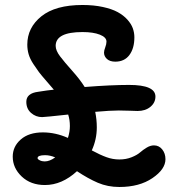

<svg xmlns="http://www.w3.org/2000/svg" viewBox="-20 -705 740 766"><path d="M147.9 -237.8Q123 -237.8 104 -254.4Q85 -271 85 -298.8Q85 -333 132.8 -338.9Q171.9 -345.2 194.8 -347.2Q187 -356.4 165.8 -380.9Q144.5 -405.3 135.5 -417.2Q126.5 -429.2 113 -449.7Q99.6 -470.2 94.2 -488.8Q88.9 -507.3 88.9 -526.9Q88.9 -594.7 145 -639.9Q201.2 -685.1 309.1 -685.1Q354 -685.1 390.1 -677.2Q426.3 -669.4 449.5 -656.7Q472.7 -644 488 -627Q503.4 -609.9 509.8 -592.3Q516.1 -574.7 516.1 -556.2Q516.1 -512.2 496.3 -485.6Q476.6 -459 439.9 -459Q418.5 -459 406.7 -469.7Q395 -480.5 395 -495.1Q395 -503.4 399.9 -516.1Q404.8 -528.8 404.8 -539.1Q404.8 -556.2 378.4 -566.7Q352.1 -577.1 309.1 -577.1Q202.1 -577.1 202.1 -522Q202.1 -503.4 219.7 -480.2Q237.3 -457 268.3 -422.4Q299.3 -387.7 317.9 -357.9Q423.3 -366.2 495.1 -366.2Q600.1 -366.2 600.1 -319.8Q600.1 -295.4 580.1 -278.8Q560.1 -262.2 528.8 -262.2Q522.9 -262.2 500 -263.2Q477.1 -264.2 454.1 -264.2Q420.9 -264.2 359.9 -258.8Q366.2 -228 366.2 -196.8Q366.2 -148.9 346.2 -105Q379.9 -86.9 404.8 -77.9Q429.7 -68.8 456.1 -68.8Q482.9 -68.8 504.9 -77.6Q526.9 -86.4 538.8 -96.9Q550.8 -107.4 565.4 -116.2Q580.1 -125 594.2 -125Q614.3 -125 627.2 -108.9Q640.1 -92.8 640.1 -69.8Q640.1 -29.8 588.1 5.6Q536.1 41 456.1 41Q409.7 41 370.4 24.2Q331.1 7.3 287.1 -22Q227.1 33.2 159.2 33.2Q102.5 33.2 66.7 -0.7Q30.8 -34.7 30.8 -80.1Q30.8 -120.6 63 -148.7Q95.2 -176.8 150.9 -176.8Q201.2 -176.8 251 -154.8Q258.8 -179.2 258.8 -202.1Q258.8 -227.1 252 -248Q157.7 -237.8 147.9 -237.8ZM129.9 -74.2Q129.9 -69.8 138.7 -65.4Q147.5 -61 158.2 -61Q178.2 -61 200.2 -77.1Q179.2 -85.9 160.2 -85.9Q129.9 -85.9 129.9 -74.2Z"/></svg>

Font: Shantell Sans Bouncy
Style: Regular
Weight: 500
Designer: Stephen Nixon, Anya Danilova, Shantell Martin
Foundry: Arrow Type
Version: Version 1.006;[9816181b4]